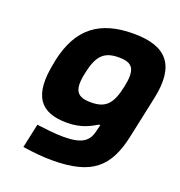

<svg xmlns="http://www.w3.org/2000/svg" viewBox="-129 -618 874 933"><g transform="rotate(20 308.0 -152.0)"><path d="M91 -256 89 -244C50 -60 110 9 247 9C324 9 368 -19 397 -36H404L397 -7C385 51 354 79 254 79C209 79 156 72 116 67L89 192C153 201 195 205 242 205C446 205 524 135 560 -35L606 -250C644 -429 578 -509 405 -509C231 -509 129 -434 91 -256ZM248 -248 249 -252C269 -348 305 -376 377 -376C449 -376 470 -347 450 -252L449 -248C429 -153 395 -124 323 -124C251 -124 227 -152 248 -248Z"/></g></svg>

Font: LT Wave Text Black Italic
Style: Regular
Weight: 900
Designer: Daniel Lyons
Version: Version 2.5 (Glyphs App)